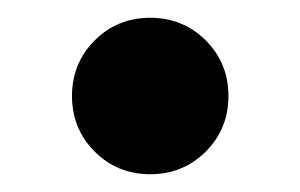

<svg xmlns="http://www.w3.org/2000/svg" viewBox="-20 -426 338 216"><path d="M86.5 -255.5Q61 -281 61 -318Q61 -355 86.5 -380.5Q112 -406 149 -406Q186 -406 211.5 -380.5Q237 -355 237 -318Q237 -281 211.5 -255.5Q186 -230 149 -230Q112 -230 86.5 -255.5Z"/></svg>

Font: Montserrat Alternates
Style: Bold
Weight: 700
Version: Version 2.001